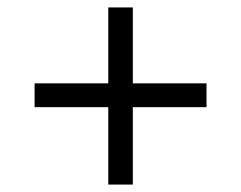

<svg xmlns="http://www.w3.org/2000/svg" viewBox="-20 -536 648 516"><path d="M271 -248H73V-312H271V-516H337V-312H535V-248H337V-40H271Z"/></svg>

Font: Zaghawa Beria
Style: Regular
Weight: 400
Designer: Anonymous
Foundry: Designed by a volunteer who chooses to remain anonymous, in cooperation with SIL International and the Mission Protestan
Version: Version 1.001